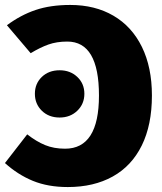

<svg xmlns="http://www.w3.org/2000/svg" viewBox="-20 -736 654 776"><path d="M594 -350Q594 -231 553 -148Q512 -65 435.5 -22.5Q359 20 254 20Q174 20 113 -5Q52 -30 0 -77L90 -193Q127 -164 162.5 -149.5Q198 -135 243 -135Q380 -135 380 -350Q380 -568 252 -568Q209 -568 175.5 -556Q142 -544 104 -521L8 -634Q63 -675 123.5 -695.5Q184 -716 264 -716Q364 -716 438.5 -672.5Q513 -629 553.5 -546.5Q594 -464 594 -350ZM321 -357Q321 -316 292.5 -288.5Q264 -261 221 -261Q177 -261 149 -288.5Q121 -316 121 -357Q121 -398 149 -425Q177 -452 221 -452Q264 -452 292.5 -425Q321 -398 321 -357Z"/></svg>

Font: FiraGO Heavy
Style: Regular
Weight: 900
Designer: bBox Type
Foundry: bBox Type GmbH
Version: Version 1.001